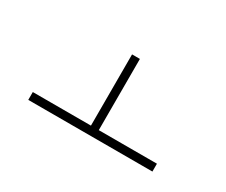

<svg xmlns="http://www.w3.org/2000/svg" viewBox="-55 -717 600 509"><g transform="rotate(30 245.0 -462.0)"><path d="M257 -365H435V-341H55V-365H233V-583H257Z"/></g></svg>

Font: Noto Sans Hebrew ExtraCondensed Thin
Style: Regular
Weight: 100
Width: 2
Designer: Monotype Design Team
Foundry: Monotype Imaging Inc.
Version: Version 2.004; ttfautohint (v1.8.4.7-5d5b)